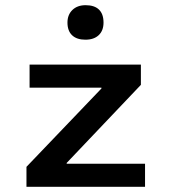

<svg xmlns="http://www.w3.org/2000/svg" viewBox="-20 -720 654 740"><path d="M539 0H82V-77L371 -379V-382H94V-471H523V-393L237 -92V-89H539ZM379 -633Q379 -602 360.5 -584.5Q342 -567 309 -567Q276 -567 258 -584Q240 -601 240 -633Q240 -663 259 -681.5Q278 -700 310 -700Q344 -700 361.5 -683Q379 -666 379 -633Z"/></svg>

Font: Intel One Mono Medium
Style: Regular
Weight: 500
Monospace: yes
Designer: Fred Shallcrass
Foundry: Frere-Jones Type LLC
Version: Version 1.400;hotconv 1.1.0;makeotfexe 2.6.0;FJTRelease1.4